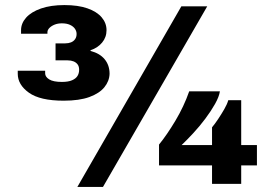

<svg xmlns="http://www.w3.org/2000/svg" viewBox="-20 -725 1090 757"><path d="M285 12 695 -700H797L386 12ZM231 -328Q138 -328 94 -359.5Q50 -391 50 -434V-446H158V-436Q158 -422 174 -412Q190 -402 224 -402Q249 -402 264 -408.5Q279 -415 285.5 -425.5Q292 -436 292 -450Q292 -463 286 -471Q280 -479 270 -483Q260 -487 247 -487H199V-554H237Q250 -554 260 -558Q270 -562 276 -570.5Q282 -579 282 -591Q282 -602 275.5 -611.5Q269 -621 256 -627Q243 -633 224 -633Q208 -633 195.5 -628Q183 -623 175 -615Q167 -607 167 -598V-592H63V-606Q63 -633 83 -655.5Q103 -678 141.5 -691.5Q180 -705 234 -705Q288 -705 325 -692Q362 -679 381 -656.5Q400 -634 400 -606Q400 -578 382.5 -557Q365 -536 337 -527V-524Q373 -515 392.5 -491.5Q412 -468 412 -434Q411 -405 391.5 -381Q372 -357 332.5 -342.5Q293 -328 231 -328ZM816 0V-73H607V-155Q638 -193 671.5 -249Q705 -305 726 -365H847Q844 -344 828 -315.5Q812 -287 789.5 -257Q767 -227 742 -200Q717 -173 696 -153H816V-223Q827 -236 840 -255.5Q853 -275 864.5 -295Q876 -315 880 -330H931V-153H993V-73H931V0Z"/></svg>

Font: Archivo SemiBold SemiExpanded Black
Style: Regular
Weight: 900
Width: 6
Version: Version 2.001